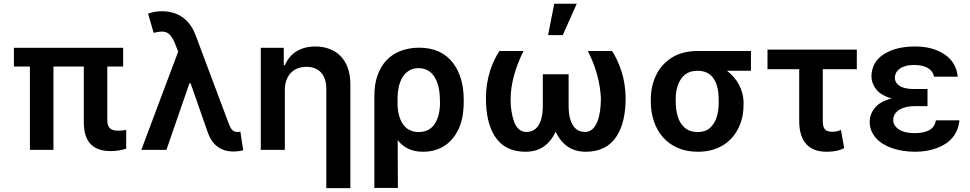

<svg xmlns="http://www.w3.org/2000/svg" viewBox="-20 -801 5186 1026"><path d="M570.3 6.4Q427.9 6.4 427.9 -147V-445.3H265.6V0H139.9V-445.3H54.3V-545.5H638.1V-445.3H553.3V-158.7Q553.3 -142.4 557.4 -131.6Q561.4 -120.7 569.1 -114.3Q576.7 -108 587.5 -105.3Q598.4 -102.6 611.9 -102.6Q636.4 -102.6 654.5 -106.9V-6.4Q614.3 6.4 570.3 6.4Z M1226.2 8.5Q1199.6 8.5 1178.1 1.2Q1156.6 -6 1139.9 -19.2Q1123.2 -32.3 1111.2 -50.4Q1099.1 -68.5 1091.6 -89.8L998.6 -355.8H992.2L869.3 0H735.1L932.2 -525.2L919.7 -557.2Q902 -605.8 878.6 -622.9Q865.4 -632.1 844.5 -632.1Q825.6 -632.1 801.1 -625.4L771.3 -728Q804.3 -740.8 845.5 -740.8Q879.6 -740.8 908 -731.9Q936.4 -723 958.8 -706.3Q981.2 -689.6 997.9 -665.7Q1014.6 -641.7 1025.9 -611.2L1199.6 -147.7Q1203.8 -136 1208.1 -126.4Q1212.4 -116.8 1217.9 -110.1Q1223.4 -103.3 1230.5 -99.6Q1237.6 -95.9 1247.9 -95.9Q1252.1 -95.9 1256.4 -96.2Q1260.7 -96.6 1264.6 -97.3L1279.5 1.8Q1256 8.5 1226.2 8.5Z M1852.3 204.5H1723.7V-327.4Q1723.7 -352.6 1717.3 -373.9Q1710.9 -395.2 1697.8 -410.9Q1684.7 -426.5 1664.6 -435.2Q1644.5 -443.9 1617.5 -443.9Q1593.4 -443.9 1572.4 -436.3Q1551.5 -428.6 1535.9 -413.2Q1520.2 -397.7 1511.2 -374.3Q1502.1 -350.9 1502.1 -319.6V0H1373.6V-545.5H1496.4V-452.8H1502.8Q1511.7 -475.1 1526.5 -493.4Q1541.2 -511.7 1561.4 -524.9Q1581.7 -538 1607.8 -545.3Q1633.9 -552.6 1665.5 -552.6Q1704.2 -552.6 1738.5 -540.3Q1772.7 -528.1 1798.1 -503Q1823.5 -478 1838.1 -439.3Q1852.6 -400.6 1852.3 -347.3Z M2106.2 203.1H1980.5V-285.5Q1980.1 -350.5 1997.7 -399.3Q2015.3 -448.2 2046.9 -480.6Q2078.5 -513.1 2122.3 -529.5Q2166.2 -545.8 2218.8 -546.2Q2339.1 -546.2 2401.3 -463.8Q2458.1 -387.8 2458.1 -267V-262.1Q2458.1 -169.7 2432.2 -115.4Q2419.7 -87.4 2401.6 -64.3Q2383.5 -41.2 2359.6 -24.7Q2335.6 -8.2 2305.8 0.9Q2275.9 9.9 2240.4 9.9Q2153.1 9.9 2105.1 -52.2ZM2218 -95.5Q2277.3 -95.5 2306.1 -143.8Q2331.3 -186.1 2331.3 -252.8Q2331.3 -293.3 2325.6 -325.5Q2320 -357.6 2305 -384.6Q2275.6 -436.8 2215.9 -436.8Q2186.1 -436.8 2165 -423.1Q2143.8 -409.4 2130.3 -386.9Q2116.8 -364.3 2110.6 -335.6Q2104.4 -306.8 2104.4 -276.6V-245.4Q2104.4 -230.8 2106.5 -214Q2108.7 -197.1 2113.5 -180.4Q2118.3 -163.7 2126.4 -148.3Q2134.6 -132.8 2147.2 -121.1Q2159.8 -109.4 2177.2 -102.3Q2194.6 -95.2 2218 -95.5Z M3110.1 9.9Q3054.3 9.9 3014 -17.4Q2973.7 -44.7 2949.2 -97.3Q2899.5 9.9 2788.4 9.9Q2675.8 9.9 2622.5 -75.3Q2576.7 -148.8 2576.7 -277Q2576.7 -316.8 2582.6 -352.8Q2588.4 -388.8 2598.2 -420.5Q2608 -452.1 2621.1 -479.2Q2634.2 -506.4 2648.8 -528.4H2777.3Q2708.8 -388.8 2708.5 -269.9Q2708.5 -204.2 2726.9 -151.3Q2747.5 -95.9 2793.3 -95.9Q2812.5 -95.9 2828.5 -103.9Q2844.5 -111.9 2856.2 -129.1Q2867.9 -146.3 2874.3 -173.1Q2880.7 -199.9 2880.7 -237.9V-404.1H3018.5V-237.9Q3018.5 -199.6 3025 -172.6Q3031.6 -145.6 3043.3 -128.6Q3055 -111.5 3071 -103.7Q3087 -95.9 3105.8 -95.9Q3150.2 -95.9 3171.9 -150.6Q3191.1 -198.9 3191.1 -277Q3184.3 -405.5 3121.1 -528.4H3250.7Q3265.6 -505.7 3278.2 -478.7Q3290.8 -451.7 3301.1 -419.7Q3322.1 -355.8 3323.2 -277Q3323.2 -148.4 3275.9 -74.2Q3222.7 9.9 3110.1 9.9ZM2987.2 -613.3H2908.7L2941.8 -781.2H3062.1Z M3709.2 9.9Q3648.4 9.9 3601.6 -10.7Q3554.7 -31.2 3522.7 -67.5Q3490.8 -103.7 3474.3 -152.7Q3457.7 -201.7 3457.7 -258.5V-269.9Q3457.7 -340.2 3485.8 -398.8Q3514.2 -458.1 3572.4 -494.7Q3628.6 -528.4 3707.7 -528.4H3992.9V-422.9H3864.7Q3883.9 -408.4 3900.2 -389.9Q3916.5 -371.4 3928.4 -349.4Q3940.3 -327.4 3946.9 -302Q3953.5 -276.6 3953.5 -248.6Q3953.5 -233 3952.6 -219.3Q3951.7 -205.6 3949.9 -192.8Q3948.2 -180 3945 -167.8Q3941.8 -155.5 3937.1 -142.8Q3924.7 -108.7 3904.3 -80.6Q3883.9 -52.6 3855.3 -32.5Q3826.7 -12.4 3790.1 -1.2Q3753.6 9.9 3709.2 9.9ZM3709.2 -95.5Q3750 -95.5 3774.1 -117.5Q3798.7 -139.9 3809.7 -174.9Q3820.7 -209.9 3820.7 -254.3Q3820.7 -269.2 3820.1 -281.2Q3819.6 -293.3 3818.9 -303.3Q3817.1 -323.9 3810 -346.2Q3785.5 -422.9 3707.7 -422.9Q3666.2 -422.9 3639.9 -402Q3626.4 -390.6 3617.2 -376.1Q3608 -361.5 3601.9 -344.5Q3595.9 -327.4 3593.2 -308.4Q3590.6 -289.4 3590.6 -269.9Q3590.6 -211.6 3602.3 -177.2Q3613.6 -139.9 3639.9 -117.7Q3666.2 -95.5 3709.2 -95.5Z M4397.7 9.9Q4362.6 9.9 4335.2 0Q4307.9 -9.9 4289.1 -30.4Q4270.2 -50.8 4260.5 -82.2Q4250.7 -113.6 4250.7 -156.2V-431.1H4081.3V-535.9H4558.6V-431.1H4376.8V-154.1Q4376.8 -109 4401.3 -101.2Q4413 -96.9 4426.1 -96.9Q4453.8 -96.9 4473.7 -106.9L4491.1 -9.9Q4456.3 9.9 4397.7 9.9Z M4870.4 9.9Q4837 9.9 4806.1 5.1Q4775.2 0.4 4748.2 -8.9Q4721.2 -18.1 4699 -31.8Q4676.8 -45.5 4660.9 -63.4Q4644.9 -81.3 4636.2 -103Q4627.5 -124.6 4627.5 -149.9Q4627.5 -190.3 4654.5 -224.1Q4681.8 -258.5 4744.7 -274.9Q4686.4 -291.9 4661.6 -324.2Q4636.7 -356.5 4636.7 -394.2Q4638.8 -470.5 4703.1 -511.4Q4767.8 -552.6 4869.7 -552.6Q4965.2 -552.6 5027.7 -510.3Q5089.8 -468.4 5098 -391.3H4971.2Q4968 -407.3 4959.2 -419Q4950.3 -430.8 4936.4 -438.6Q4922.6 -446.4 4904.3 -450.1Q4886 -453.8 4864.3 -453.8Q4839.1 -453.8 4820 -448.5Q4800.8 -443.2 4788 -433.9Q4775.2 -424.7 4768.6 -412.5Q4762.1 -400.2 4761.7 -386.4Q4762.1 -359 4786.9 -342.2Q4811.8 -325.3 4863.3 -325.3H4936.4V-233.7H4863.3Q4841.6 -233.7 4821.7 -228.9Q4801.8 -224.1 4786.6 -214.8Q4771.3 -205.6 4762.3 -191.8Q4753.2 -177.9 4753.2 -159.4Q4753.2 -130.3 4783 -109.7Q4813.2 -89.5 4866.8 -89.5Q4918 -89.5 4946.6 -106Q4975.1 -122.5 4981.2 -158H5106.9Q5104 -129.6 5094.5 -106.4Q5084.9 -83.1 5069.1 -64.6Q5053.3 -46.2 5032.3 -32.5Q5011.4 -18.8 4986.2 -9.6Q4934.3 9.9 4870.4 9.9Z"/></svg>

Font: Linik Sans SemiBold
Style: Regular
Weight: 600
Designer: Fonts by Rasmus Andersson / Changes by Cristiano Sobral with parts from Marc Monis
Foundry: rsms
Version: Version 3.020; ttfautohint (v1.6)